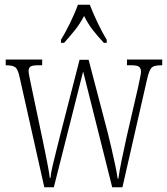

<svg xmlns="http://www.w3.org/2000/svg" viewBox="-20 -786 703 806"><path d="M63 -459Q56 -494 45 -503Q34 -512 5 -512H4V-536H157V-512H140Q115 -512 107.5 -506Q100 -500 100 -487Q100 -480 104.5 -458.5Q109 -437 112 -422L156 -213Q161 -189 168 -155Q175 -121 181 -89Q187 -57 189 -39H192Q193 -57 200.5 -88.5Q208 -120 216.5 -154Q225 -188 231 -212L314 -535H352L433 -226Q439 -202 447.5 -165.5Q456 -129 463.5 -93.5Q471 -58 474 -36H477Q481 -67 490 -110.5Q499 -154 512 -213L560 -421Q564 -442 568 -459.5Q572 -477 572 -485Q572 -498 564.5 -505Q557 -512 532 -512H513V-536H661V-512H657Q628 -512 617.5 -503Q607 -494 598 -456L494 0H451L329 -486L206 0H166ZM236 -619Q254 -648 274.5 -690Q295 -732 307 -766H357Q370 -732 390 -690Q410 -648 428 -619V-606H416Q390 -634 370 -659.5Q350 -685 333 -719Q315 -685 294.5 -659.5Q274 -634 249 -606H236Z"/></svg>

Font: Noto Serif Hebrew ExtraCondensed ExtraLight
Style: Regular
Weight: 200
Width: 2
Designer: Monotype Design Team
Foundry: Monotype Imaging Inc.
Version: Version 2.004; ttfautohint (v1.8.4.7-5d5b)